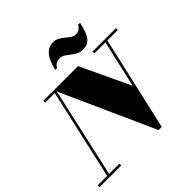

<svg xmlns="http://www.w3.org/2000/svg" viewBox="-293 -1212 1428 1428"><g transform="rotate(-45 421.0 -498.5)"><path d="M570.5 10 228.5 -750H483.5L667.5 -359L756.5 -750H777L604 10ZM-40 0V-19.5H187.5V0ZM54.5 0 219.5 -730.5H120V-750H243L75.5 0ZM636.5 -730.5V-750H882V-730.5ZM597.5 -810Q568.5 -810 546.2 -821.8Q524 -833.5 504.8 -849.2Q485.5 -865 466.8 -876.8Q448 -888.5 426.5 -888.5Q409.5 -888.5 393.8 -881.2Q378 -874 363 -850H343.5Q353.5 -892.5 369.8 -928.2Q386 -964 412.2 -985.5Q438.5 -1007 478 -1007Q504.5 -1007 525.8 -995Q547 -983 565.5 -967.2Q584 -951.5 601.8 -939.5Q619.5 -927.5 638.5 -927.5Q656 -927.5 671.5 -935.2Q687 -943 702 -967H721.5Q711.5 -920 697.8 -884.5Q684 -849 660.5 -829.5Q637 -810 597.5 -810Z"/></g></svg>

Font: Bodoni Moda Black
Style: Italic
Weight: 900
Italic angle: -13°
Version: Version 2.005